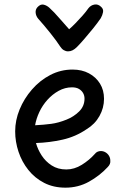

<svg xmlns="http://www.w3.org/2000/svg" viewBox="-20 -866 571 886"><path d="M282 0Q227 0 184 -22Q141 -44 111 -81.5Q81 -119 65.5 -165.5Q50 -212 50 -260Q50 -311 70.5 -361Q91 -411 127.5 -453Q164 -495 212 -520Q260 -545 315 -545Q358 -545 390.5 -527.5Q423 -510 441.5 -480Q460 -450 460 -410Q460 -368 439 -330.5Q418 -293 380 -270Q329 -235 268.5 -221.5Q208 -208 146 -206Q154 -177 172 -149Q190 -121 218.5 -102.5Q247 -84 286 -84Q323 -84 357.5 -105.5Q392 -127 417 -155Q423 -163 430.5 -166Q438 -169 445 -169Q457 -169 467 -163Q477 -157 483 -147Q489 -137 489 -125Q490 -117 487 -109.5Q484 -102 477 -95Q440 -55 390.5 -27.5Q341 0 282 0ZM142 -288Q182 -290 216 -294.5Q250 -299 287 -314Q320 -327 345 -351.5Q370 -376 370 -411Q370 -425 363.5 -436.5Q357 -448 344.5 -455.5Q332 -463 312 -463Q280 -463 251 -447Q222 -431 199 -405.5Q176 -380 161.5 -349Q147 -318 142 -288ZM388 -828Q399 -842 416 -845Q433 -848 447 -834Q458 -824 455.5 -810Q453 -796 445 -782Q430 -760 409 -734Q388 -708 368 -685Q348 -662 335 -649Q325 -639 315 -634Q305 -629 294 -629Q284 -629 274.5 -634.5Q265 -640 258 -651Q242 -676 212.5 -713Q183 -750 156 -780Q146 -792 144.5 -807Q143 -822 153 -833Q167 -848 181.5 -844.5Q196 -841 208 -830Q229 -811 253.5 -782.5Q278 -754 299 -731Q313 -743 329 -759.5Q345 -776 361 -794Q377 -812 388 -828Z"/></svg>

Font: Playpen Sans Arabic
Style: Regular
Weight: 400
Designer: Azza Alameddine, Laura Meseguer, Veronika Burian, José Scaglione
Foundry: TypeTogether
Version: Version 2.000